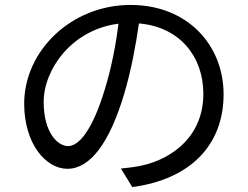

<svg xmlns="http://www.w3.org/2000/svg" viewBox="-20 -734 1004 778"><path d="M78 -314C78 -151 166 -50 253 -50C345 -50 424 -154 484 -356C511 -448 530 -548 543 -639C710 -625 804 -503 804 -354C804 -184 681 -91 554 -63C531 -58 501 -54 470 -51L516 24C750 -7 886 -145 886 -352C886 -551 740 -714 509 -714C268 -714 78 -527 78 -314ZM157 -321C157 -453 271 -614 460 -638C449 -548 430 -454 405 -373C355 -207 300 -142 256 -142C214 -142 157 -196 157 -321Z"/></svg>

Font: GenEiGothic-pro-Regular
Style: Regular
Weight: 400
Designer: Ryoko NISHIZUKA (kana & ideographs); Paul D. Hunt (Latin, Greek & Cyrillic); Wenlong ZHANG (bopomofo); Sandoll Communica
Foundry: Adobe Systems Incorporated; o_tamon
Version: Version 1.000.140830